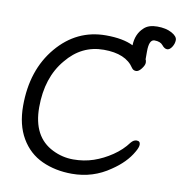

<svg xmlns="http://www.w3.org/2000/svg" viewBox="-90 -895 951 1003"><g transform="rotate(10 385.5 -393.5)"><path d="M357 24Q269 24 198 -8.5Q127 -41 86 -111Q45 -181 45 -282Q45 -472 149 -595.5Q253 -719 408 -719Q499 -719 553 -692Q555 -753 594 -788Q618 -811 664 -811Q710 -811 740.5 -794.5Q771 -778 771 -758Q771 -739 759.5 -721Q748 -703 734 -703Q720 -703 706.5 -720Q693 -737 662 -737Q633 -737 633 -674V-632Q637 -626 637 -614Q637 -601 622.5 -582Q608 -563 594 -563Q579 -563 571 -575Q527 -643 410 -643Q292 -643 213 -546Q129 -447 129 -289Q129 -132 241 -77Q293 -51 351 -51Q408 -51 458 -68Q508 -85 554.5 -116.5Q601 -148 631 -189Q645 -206 661 -206Q680 -206 680 -187Q680 -172 665 -147Q631 -87 559 -39Q469 24 357 24Z"/></g></svg>

Font: LXGW WenKai Lite
Style: Bold
Weight: 700
Designer: LXGW / Fontworks Inc.
Foundry: LXGW / Fontworks Inc.
Version: Version 1.330;April 28, 2024